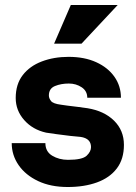

<svg xmlns="http://www.w3.org/2000/svg" viewBox="-20 -739 544 770"><path d="M264 -719H452L307 -564H197ZM252 11Q183 11 132.5 -13Q82 -37 54.5 -77Q27 -117 27 -165H162Q162 -131 189.5 -114.5Q217 -98 253 -98Q310 -98 327.5 -114.5Q345 -131 345 -149Q345 -184 303 -190Q289 -191 261.5 -194Q234 -197 206.5 -201Q179 -205 165 -207Q111 -219 77 -257.5Q43 -296 43 -346Q43 -401 71 -437.5Q99 -474 147.5 -492.5Q196 -511 255 -511Q319 -511 366 -489.5Q413 -468 439 -431Q465 -394 465 -347H330Q330 -374 307.5 -389Q285 -404 256 -404Q225 -404 200.5 -394Q176 -384 176 -356Q176 -345 184.5 -334Q193 -323 225 -319Q231 -318 249.5 -315.5Q268 -313 290.5 -310.5Q313 -308 331 -305Q398 -294 437.5 -255Q477 -216 477 -158Q477 -101 448.5 -63.5Q420 -26 369 -7.5Q318 11 252 11Z"/></svg>

Font: Haskoy ExtraBold
Style: Regular
Weight: 800
Designer: Ertekin Erdin
Foundry: Ertekin Erdin
Version: Version 2.000; ttfautohint (v1.8.4.7-5d5b)